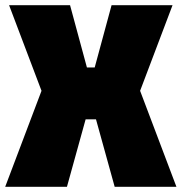

<svg xmlns="http://www.w3.org/2000/svg" viewBox="-20 -720 700 740"><path d="M0 0 140 -370 15 -700H250L315 -460H345L410 -700H645L520 -370L660 0H422L350 -260H310L238 0Z"/></svg>

Font: Tektur Black
Style: Regular
Weight: 900
Designer: Adam Jagosz
Foundry: Adam Jagosz
Version: Version 1.005;gftools[0.9.30]